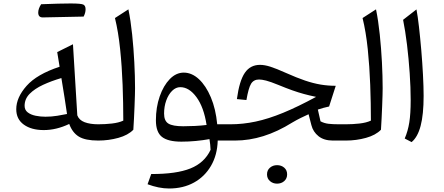

<svg xmlns="http://www.w3.org/2000/svg" viewBox="-20 -806 2545 1101"><path d="M321.8 -423.3 308.1 -507.3 398.4 -552.2 423.3 -144.5Q433.6 -117.2 465.3 -105.2Q497.1 -93.3 543 -93.3H543.5V0H543Q469.2 0 432.1 -22.7Q395 -45.4 377 -95.2Q303.2 -60.1 231 -60.1Q160.2 -60.1 116.7 -91.3Q73.2 -122.6 73.2 -179.7Q73.2 -246.6 132.3 -313.5Q191.4 -380.4 321.8 -423.3ZM332 -358.4Q274.9 -341.8 227.1 -319.6Q179.2 -297.4 150.1 -268.1Q121.1 -238.8 121.1 -199.2Q121.1 -175.3 138.9 -161.6Q156.7 -147.9 184.1 -142.3Q211.4 -136.7 240.7 -136.7Q275.4 -136.7 308.3 -142.1Q341.3 -147.5 364.3 -152.3Q357.9 -198.7 350.3 -245.4Q342.8 -292 332 -358.4ZM225.1 -706.1Q199.2 -706.1 199.2 -733.9Q199.2 -755.9 215.8 -781.7Q324.2 -786.1 385 -786.1Q445.8 -786.1 458.3 -779.5Q470.7 -772.9 470.7 -752.7Q470.7 -732.4 459.5 -710.9Q356.4 -709 225.1 -706.1Z M716.3 -752.4Q729.5 -688 737.8 -608.4Q746.1 -528.8 750.2 -448.5Q754.4 -368.2 754.4 -300.3Q754.4 -288.1 753.7 -260.3Q752.9 -232.4 751.5 -197Q750 -161.6 748.3 -125.7Q746.6 -89.8 744.6 -62Q714.4 -30.8 658.7 -15.4Q603 0 543.5 0Q527.3 0 527.3 -32.7V-60.5Q527.3 -93.3 543.5 -93.3Q583 -93.3 621.8 -97.7Q660.6 -102.1 687 -114.3Q687 -213.4 683.1 -319.1Q679.2 -424.8 668.9 -523.9Q658.7 -623 639.2 -702.6Z M1033.7 -389.6Q1080.1 -389.6 1120.6 -352.1Q1161.1 -314.5 1189.2 -247.8Q1217.3 -181.2 1225.6 -93.3H1283.2V0H1228.5Q1226.1 83 1189.9 145Q1153.8 207 1092 241Q1030.3 274.9 949.7 274.9Q919.9 274.9 888.7 268.6Q857.4 262.2 826.2 250.5L847.2 191.9Q991.2 192.4 1072 159.9Q1152.8 127.4 1187.5 53.2Q1187 36.6 1185.3 22.5Q1183.6 8.3 1181.2 -8.3Q1144 -1.5 1102.8 2.4Q1061.5 6.3 1020 6.3Q943.4 6.3 908.7 -21Q874 -48.3 874 -116.2Q874 -190.9 895.8 -253.2Q917.5 -315.4 953.6 -352.5Q989.7 -389.6 1033.7 -389.6ZM1013.7 -306.2Q988.3 -306.2 967 -285.2Q945.8 -264.2 933.3 -229.7Q920.9 -195.3 920.9 -154.8Q920.9 -112.8 945.6 -97.4Q970.2 -82 1030.8 -82Q1061.5 -82 1097.2 -83.7Q1132.8 -85.4 1164.6 -89.4Q1148.9 -191.4 1106.7 -248.8Q1064.5 -306.2 1013.7 -306.2Z M1471.2 -434.1Q1497.1 -434.1 1530.3 -423.6Q1563.5 -413.1 1620.1 -387.7Q1681.2 -360.4 1728.8 -344.2Q1776.4 -328.1 1818.8 -321Q1861.3 -314 1905.3 -314L1867.2 -195.3Q1835 -188.5 1802.7 -177.7L1817.9 -110.4Q1838.9 -99.1 1863.5 -96.2Q1888.2 -93.3 1923.8 -93.3H1963.4V0H1888.7Q1837.9 0 1806.6 -24.9Q1775.4 -49.8 1765.6 -88.4L1749.5 -150.9Q1728.5 -141.6 1704.3 -129.6Q1680.2 -117.7 1656.2 -103.5Q1571.8 -50.8 1490.2 -25.4Q1408.7 0 1327.6 0H1283.2Q1267.1 0 1267.1 -32.7V-60.5Q1267.1 -93.3 1283.2 -93.3H1301.3Q1373 -93.3 1446.3 -108.9Q1519.5 -124.5 1603.8 -159.2Q1688 -193.8 1792.5 -250.5Q1754.9 -258.3 1722.7 -267.1Q1690.4 -275.9 1656 -288.1Q1621.6 -300.3 1576.7 -318.8Q1531.2 -337.4 1506.3 -343.8Q1481.4 -350.1 1465.8 -350.1Q1434.6 -350.1 1419.7 -325.7Q1404.8 -301.3 1393.1 -232.4L1338.4 -237.8Q1352.5 -342.3 1383.8 -388.2Q1415 -434.1 1471.2 -434.1ZM1511.2 193.8Q1511.2 169.9 1528.1 155.5Q1544.9 141.1 1568.8 141.1Q1593.3 141.1 1609.9 155.5Q1626.5 169.9 1626.5 193.8Q1626.5 217.8 1609.9 232.4Q1593.3 247.1 1568.8 247.1Q1544.9 247.1 1528.1 232.4Q1511.2 217.8 1511.2 193.8Z M2136.2 -752.4Q2149.4 -688 2157.7 -608.4Q2166 -528.8 2170.2 -448.5Q2174.3 -368.2 2174.3 -300.3Q2174.3 -288.1 2173.6 -260.3Q2172.9 -232.4 2171.4 -197Q2169.9 -161.6 2168.2 -125.7Q2166.5 -89.8 2164.6 -62Q2134.3 -30.8 2078.6 -15.4Q2022.9 0 1963.4 0Q1947.3 0 1947.3 -32.7V-60.5Q1947.3 -93.3 1963.4 -93.3Q2002.9 -93.3 2041.7 -97.7Q2080.6 -102.1 2106.9 -114.3Q2106.9 -213.4 2103 -319.1Q2099.1 -424.8 2088.9 -523.9Q2078.6 -623 2059.1 -702.6Z M2368.2 -752Q2375.5 -713.9 2382.6 -651.9Q2389.6 -589.8 2395.8 -518.1Q2401.9 -446.3 2405.5 -377.2Q2409.2 -308.1 2409.2 -255.9Q2409.2 -149.4 2392.1 -84.5Q2375 -19.5 2340.3 8.8L2300.8 -11.7Q2319.3 -54.7 2327.1 -104.2Q2335 -153.8 2335 -231.9Q2335 -303.7 2329.3 -386.5Q2323.7 -469.2 2314 -549.3Q2304.2 -629.4 2291.5 -692.4Z"/></svg>

Font: Pinar DS4-Regular
Style: Regular
Weight: 400
Designer: Amin Abedi
Version: Version 2.000